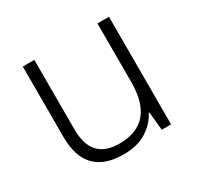

<svg xmlns="http://www.w3.org/2000/svg" viewBox="-123 -672 842 822"><g transform="rotate(-30 298.0 -261.0)"><path d="M507 -532V0H461L452 -91H449Q427 -47 381.5 -18.5Q336 10 268 10Q81 10 81 -184V-532H138V-189Q138 -112 172.5 -75.5Q207 -39 275 -39Q450 -39 450 -242V-532Z"/></g></svg>

Font: Noto Sans Thai Looped Light
Style: Regular
Weight: 300
Designer: Sasikarn Vongin, Ben Mitchell
Foundry: The Fontpad Ltd
Version: Version 1.001; ttfautohint (v1.8.4.7-5d5b)